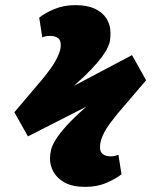

<svg xmlns="http://www.w3.org/2000/svg" viewBox="-20 -621 613 749"><path d="M313 108Q263 108 233 91.5Q203 75 189 50Q175 25 175 -2Q175 -20 179.5 -37.5Q184 -55 198 -77.5Q212 -100 240 -131Q268 -162 317 -205L89 -89L36 -183L147 -314Q164 -335 177 -353Q190 -371 198.5 -387Q207 -403 212 -417.5Q217 -432 217 -446Q217 -465 205.5 -473Q194 -481 175 -481Q168 -481 159 -479.5Q150 -478 145 -475L133 -552Q153 -569 190.5 -585Q228 -601 274 -601Q320 -601 350 -587Q380 -573 395.5 -548.5Q411 -524 411 -492Q411 -479 409.5 -466Q408 -453 400.5 -436.5Q393 -420 378 -399.5Q363 -379 336.5 -351Q310 -323 268 -286L495 -406L550 -308L439 -178Q422 -157 409 -139.5Q396 -122 387.5 -106Q379 -90 374.5 -75.5Q370 -61 370 -47Q370 -28 381.5 -19.5Q393 -11 412 -11Q420 -11 428.5 -13Q437 -15 442 -17L454 59Q434 75 397 91.5Q360 108 313 108Z"/></svg>

Font: Literata Black
Style: Italic
Weight: 900
Italic angle: -2°
Designer: Latin by Veronika Burian and Jose Scaglione. Greek by Irene Vlachou. Cyrillic by Vera Evstafieva
Foundry: TypeTogether
Version: Version 3.002